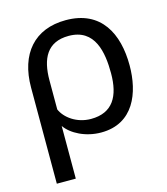

<svg xmlns="http://www.w3.org/2000/svg" viewBox="-110 -635 792 911"><g transform="rotate(-15 285.5 -179.5)"><path d="M56.2 189.9H149.4V-68.8C179.2 -25.4 247.1 9.8 323.2 9.8C482.9 9.8 535.2 -129.4 535.2 -263.2C535.2 -418.9 471.2 -548.8 297.4 -548.8C143.1 -548.8 56.2 -447.3 56.2 -282.2ZM293 -64.9C222.7 -64.9 168 -106.4 149.4 -149.9V-293C149.4 -398.9 185.5 -473.1 291.5 -473.1C420.9 -473.1 440.4 -352.5 440.4 -250C440.4 -137.7 400.4 -64.9 293 -64.9Z"/></g></svg>

Font: Winston
Style: Regular
Weight: 400
Designer: Vernon Adams, Kim Jin-seong, David Berlow, Cristiano Sobral
Foundry: The Winston Project Authors
Version: Version 3.004